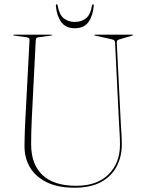

<svg xmlns="http://www.w3.org/2000/svg" viewBox="-20 -862 677 897"><path d="M536 -288 517.5 -665Q517 -669 514.5 -672.5Q512 -676 499.5 -679L423.5 -696Q420.5 -697 420.5 -698Q420.5 -700 423.5 -700H598.5Q601.5 -700 601.5 -698Q601.5 -696.5 595.5 -695L534.5 -677Q529.5 -675.5 527.2 -671.2Q525 -667 525.5 -663L544 -293Q545.5 -266 547.2 -239.5Q549 -213 549 -186Q549 -130.5 525.2 -84.8Q501.5 -39 452.8 -12Q404 15 328 15Q250.5 15 198.5 -10.5Q146.5 -36 120.5 -79.5Q94.5 -123 94.5 -177Q94.5 -192 95 -215.8Q95.5 -239.5 96.5 -263.8Q97.5 -288 98.5 -305L118 -676Q118.5 -686 104 -688L45 -696Q42 -697 42 -698Q42 -700 45 -700H220Q223 -700 223 -698Q223 -697 220 -696L161 -688Q153 -687 150.2 -684.5Q147.5 -682 147 -673L128.5 -308Q126.5 -270.5 126 -239.2Q125.5 -208 125.5 -187Q125.5 -94.5 178.5 -44.2Q231.5 6 336 6Q433 6 486.8 -47Q540.5 -100 540.5 -186Q540.5 -211.5 538.8 -239.2Q537 -267 536 -288ZM329.5 -759.5Q360.5 -759.5 381.8 -776.5Q403 -793.5 409.5 -835.5Q410.5 -842 414.5 -842Q418.5 -842 418 -834.5Q414 -788.5 393.2 -759.2Q372.5 -730 329.5 -730Q287 -730 266 -759.2Q245 -788.5 241 -834.5Q240.5 -842 244.5 -842Q248.5 -842 249.5 -835.5Q256.5 -793.5 277.8 -776.5Q299 -759.5 329.5 -759.5Z"/></svg>

Font: Fraunces 144pt Thin
Style: Regular
Weight: 100
Version: Version 1.000;[f99f86859]